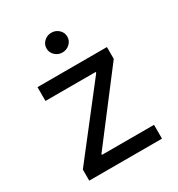

<svg xmlns="http://www.w3.org/2000/svg" viewBox="-178 -866 908 981"><g transform="rotate(-30 276.0 -375.5)"><path d="M61.5 0V-65.4L367.7 -459V-464.4H71.3V-545.9H481V-476.1L183.6 -86.9V-81.5H490.7V0ZM271 -635.3Q246.1 -635.3 228 -652.3Q210 -669.4 210 -693.4Q210 -717.8 228 -734.6Q246.1 -751.5 271 -751.5Q296.4 -751.5 314.5 -734.6Q332.5 -717.8 332.5 -693.4Q332.5 -669.4 314.5 -652.3Q296.4 -635.3 271 -635.3Z"/></g></svg>

Font: Inter Variable LoSnoCo
Style: Regular
Weight: 400
Designer: Rasmus Andersson
Foundry: rsms
Version: Version 4.000;git-a52131595; featfreeze: case,dlig,ss01,ss02